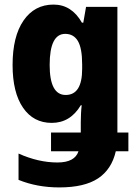

<svg xmlns="http://www.w3.org/2000/svg" viewBox="-20 -579 593 839"><path d="M265 -431Q302 -431 320.5 -399.5Q339 -368 339 -297V-278Q339 -164 267 -164Q197 -164 197 -295Q197 -431 265 -431ZM214 -559Q131 -559 83 -489.5Q35 -420 35 -295Q35 -175 80.5 -108.5Q126 -42 206 -42Q287 -42 333 -119H337Q335 -103 334 -82.5Q333 -62 333 -46V0H203V82H323Q307 131 231 131Q148 131 61 92V207Q142 240 239 240Q349 240 408.5 200.5Q468 161 486 82H541V0H493V-549H356L344 -480H338Q293 -559 214 -559Z"/></svg>

Font: Noto Sans Display SemiCondensed Extra
Style: Regular
Weight: 800
Width: 4
Designer: Monotype Design Team
Foundry: Monotype Imaging Inc.
Version: Version 1.900